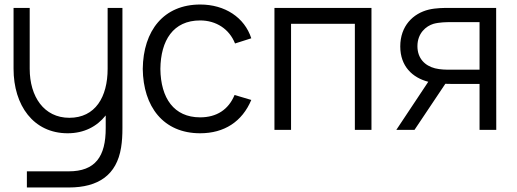

<svg xmlns="http://www.w3.org/2000/svg" viewBox="-20 -575 2287 850"><path d="M40 -270.5C40 -108.5 128 15 279.5 15C352.5 15 409 -15 448 -64V-8.5C448.5 118.5 401.5 183.5 284.5 183.5H99V255H284.5C416.5 255 496.5 199 516 78.5C520.5 51 522 23.5 522 -7.5V-540H456.5V-270.5C456.5 -145.5 402 -53.5 287 -53.5C174.5 -53.5 111.5 -147.5 111.5 -270.5V-540H40Z M866 15C973 15 1052 -36.5 1092.5 -132.5L1018.5 -154.5C991.5 -89.5 939 -55.5 866 -55.5C750 -55.5 691.5 -140.5 690 -270C691.5 -396 746.5 -484.5 866 -484.5C936.5 -484.5 995 -447 1020.5 -382.5L1092.5 -405.5C1062.5 -498 975.5 -555 866.5 -555C705 -555 614 -440 612 -270C614 -103.5 702.5 15 866 15Z M1195 0H1268.5V-469.5H1551V0H1624.5V-540H1195Z M2103 0H2177L2176.5 -540H1970C1946 -540 1910.5 -540 1878.5 -532.5C1808.5 -515.5 1752 -460 1752 -369.5C1752 -281.5 1806 -231 1876 -213L1734.5 0H1815L1951.5 -204C1960 -203.5 1968.5 -203.5 1977 -203.5H2103ZM1828 -370.5C1828 -428 1866 -459.5 1899 -469.5C1924 -476.5 1956.5 -477 1973 -477H2103V-266.5H1973C1955.5 -266.5 1930 -266.5 1906 -272.5C1861 -284 1828 -316.5 1828 -370.5Z"/></svg>

Font: Eudonet
Style: Regular
Weight: 400
Designer: Mikhail Sharanda
Foundry: Mikhail Sharanda
Version: Version 4.503;Glyphs 3.1.2 (3151)